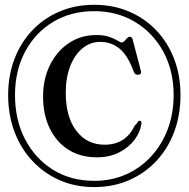

<svg xmlns="http://www.w3.org/2000/svg" viewBox="-20 -750 786 800"><path d="M372.5 29.5Q294 29.5 228.5 0.8Q163 -28 114.8 -79.8Q66.5 -131.5 40.2 -201.2Q14 -271 14 -353.5Q14 -435.5 40.2 -504.2Q66.5 -573 114.8 -623.8Q163 -674.5 228.5 -702.2Q294 -730 372.5 -730Q451 -730 516.8 -702.2Q582.5 -674.5 630.8 -624Q679 -573.5 705.5 -504.8Q732 -436 732 -353.5Q732 -270.5 705.8 -200.5Q679.5 -130.5 631.2 -79Q583 -27.5 517.2 1Q451.5 29.5 372.5 29.5ZM372.5 3.5Q444.5 3.5 505 -23.2Q565.5 -50 610 -98.5Q654.5 -147 679 -212Q703.5 -277 703.5 -354Q703.5 -455 660.8 -534Q618 -613 543.2 -658.2Q468.5 -703.5 372.5 -703.5Q275 -703.5 200.8 -658.5Q126.5 -613.5 84.5 -534.5Q42.5 -455.5 42.5 -354Q42.5 -250.5 84.5 -169.8Q126.5 -89 200.8 -42.8Q275 3.5 372.5 3.5ZM569.5 -236Q565 -200.5 541 -168.2Q517 -136 477 -115.2Q437 -94.5 383.5 -94.5Q314.5 -94.5 264.2 -126.8Q214 -159 186.8 -216Q159.5 -273 159.5 -347Q159.5 -421 188.2 -479Q217 -537 267 -570.5Q317 -604 381.5 -604Q414.5 -604 436 -596.2Q457.5 -588.5 470 -580.8Q482.5 -573 487.5 -573Q494.5 -573 504 -585Q513.5 -597 520.5 -597Q530 -597 533 -584.5L567 -455Q571 -440 556 -438.5Q543 -437 537.5 -451Q512.5 -519.5 478 -547.5Q443.5 -575.5 397.5 -575.5Q356.5 -575.5 324 -549Q291.5 -522.5 272.8 -474.8Q254 -427 254 -363Q254 -262.5 298.2 -204.8Q342.5 -147 415.5 -147Q503.5 -147 540.5 -225.5Q550.5 -235.5 554 -241.5Q557.5 -247.5 563 -247Q570 -245.5 569.5 -236Z"/></svg>

Font: Fraunces 144pt S050
Style: Regular
Weight: 400
Version: Version 1.000; ttfautohint (v1.8.3)